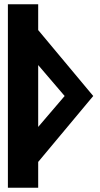

<svg xmlns="http://www.w3.org/2000/svg" viewBox="-20 -880 469 900"><path d="M159 -860H17V0H159V-121L417 -430L159 -739ZM283 -430 159 -285V-575Z"/></svg>

Font: Ny Stormning
Style: Hf
Weight: 700
Designer: Robert Jablonski, Mew Too
Foundry: Cannot Into Space Fonts
Version: Version 0.90